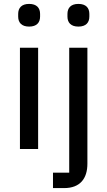

<svg xmlns="http://www.w3.org/2000/svg" viewBox="-20 -762 549 982"><path d="M334 121H251V200H308C390 200 427 151 427 75V-518H334ZM381 -626C420 -626 437 -647 437 -677V-691C437 -721 420 -742 381 -742C342 -742 325 -721 325 -691V-677C325 -647 342 -626 381 -626ZM129 -626C168 -626 185 -647 185 -677V-691C185 -721 168 -742 129 -742C90 -742 73 -721 73 -691V-677C73 -647 90 -626 129 -626ZM82 0H175V-518H82Z"/></svg>

Font: IBM Plex Thai Looped Text
Style: Regular
Weight: 450
Designer: Mike Abbink, Paul van der Laan, Pieter van Rosmalen, Ben Mitchell, Mark Frömberg
Foundry: Bold Monday
Version: Version 1.0